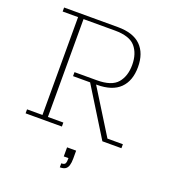

<svg xmlns="http://www.w3.org/2000/svg" viewBox="-142 -687 883 994"><g transform="rotate(20 299.5 -190.5)"><path d="M40 0V-22H125V-561H40V-583H336Q421 -583 463 -541.5Q505 -500 505 -424Q505 -348 463 -306.5Q421 -265 336 -265H321L327 -273L483 -22H568V0H463L299 -265H205V-287H328Q409 -287 441 -324.5Q473 -362 473 -424Q473 -486 441 -523.5Q409 -561 328 -561H155V-22H240V0ZM302 202V180Q319 180 323.5 172Q328 164 328 142H302V92H352V136Q352 158 347.5 173Q343 188 332.5 195Q322 202 302 202Z"/></g></svg>

Font: Rokkitt Thin
Style: Regular
Weight: 250
Version: Version 3.103